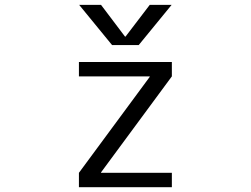

<svg xmlns="http://www.w3.org/2000/svg" viewBox="-20 -777 1040 797"><path d="M307.6 -519.5H693.4V-460L399.4 -61.5V-59.6H693.4V0H307.6V-59.6L601.6 -458V-460H307.6ZM601.6 -756.8H692.4L555.7 -589.8H445.3L308.6 -756.8H399.4L499 -625H501Z"/></svg>

Font: Gen Shin Gothic Monospace Normal
Style: Regular
Weight: 350
Designer: [Source Han Sans]
Ryoko NISHIZUKA  (kana & ideographs); Paul D. Hunt (Latin, Greek & Cyrillic); Wenlong ZHANG  (bopomofo
Version: Version 1.002.20150607